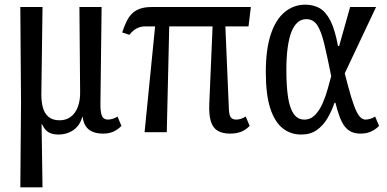

<svg xmlns="http://www.w3.org/2000/svg" viewBox="-20 -566 1656 822"><path d="M67 236 70 -126 67 -536H162L157 -160Q157 -131 163.5 -106Q170 -81 187.5 -66Q205 -51 235 -51Q263 -51 283 -66Q303 -81 313.5 -109Q324 -137 323 -176L320 -536H415L410 -128Q409 -88 416 -71Q423 -54 442 -54Q450 -54 461.5 -57Q473 -60 483 -67L500 -27Q483 -10 464.5 -2Q446 6 421 6Q396 6 377.5 -1.5Q359 -9 348 -24.5Q337 -40 334 -65H332Q325 -39 309.5 -22.5Q294 -6 273.5 2Q253 10 230 10Q213 10 199.5 5.5Q186 1 176.5 -9Q167 -19 160 -34H158L162 236Z M534 -417 503 -427Q512 -454 522 -474.5Q532 -495 546 -508.5Q560 -522 580.5 -529Q601 -536 631 -536H1054L1044 -453H600Q589 -453 577.5 -449.5Q566 -446 555 -438Q544 -430 534 -417ZM599 0 646 -473H705L694 0ZM965 6Q932 6 911.5 -6.5Q891 -19 882.5 -47Q874 -75 876 -122L891 -473H944L960 -96Q961 -74 968 -64Q975 -54 991 -54Q1002 -54 1012 -57.5Q1022 -61 1032 -67L1049 -27Q1031 -9 1011 -1.5Q991 6 965 6Z M1269 10Q1224 10 1190 -17Q1156 -44 1137 -102.5Q1118 -161 1118 -257Q1118 -354 1139 -418Q1160 -482 1198.5 -514Q1237 -546 1287 -546Q1321 -546 1347.5 -531.5Q1374 -517 1394 -478.5Q1414 -440 1427 -369H1432L1479 -536H1590L1456 -252Q1472 -188 1484 -149Q1496 -110 1506 -89.5Q1516 -69 1525.5 -61.5Q1535 -54 1545 -54Q1553 -54 1564 -57Q1575 -60 1586 -67L1603 -27Q1587 -11 1568 -2.5Q1549 6 1523 6Q1501 6 1484.5 -1.5Q1468 -9 1456 -24.5Q1444 -40 1434.5 -65Q1425 -90 1416 -126H1412Q1400 -90 1381.5 -59Q1363 -28 1336 -9Q1309 10 1269 10ZM1283 -54Q1310 -54 1329.5 -74.5Q1349 -95 1362 -125.5Q1375 -156 1383.5 -187Q1392 -218 1398 -240Q1381 -325 1368 -379Q1355 -433 1338 -458.5Q1321 -484 1291 -484Q1270 -484 1254 -470Q1238 -456 1227.5 -429Q1217 -402 1211.5 -361Q1206 -320 1206 -266Q1206 -195 1213.5 -148Q1221 -101 1238 -77.5Q1255 -54 1283 -54Z"/></svg>

Font: Noto Serif ExtraCondensed
Style: Regular
Weight: 400
Width: 2
Designer: Monotype Design Team
Foundry: Monotype Imaging Inc.
Version: Version 2.013